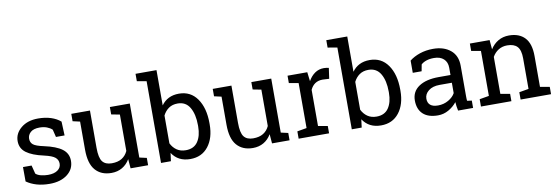

<svg xmlns="http://www.w3.org/2000/svg" viewBox="-56 -1169 4603 1586"><g transform="rotate(-10 2245.5 -376.0)"><path d="M447.8 -362.3H375.5L359.9 -425.8Q342.3 -442.4 315.7 -452.4Q289.1 -462.4 255.4 -462.4Q204.1 -462.4 179.2 -439.9Q154.3 -417.5 154.3 -385.7Q154.3 -354.5 176.3 -336.4Q198.2 -318.4 265.6 -304.2Q365.7 -282.7 414.6 -245.8Q463.4 -209 463.4 -147Q463.4 -76.7 406.5 -33.2Q349.6 10.3 257.8 10.3Q197.8 10.3 149.9 -3.7Q102.1 -17.6 64.5 -43.9L64 -164.6H136.2L154.3 -93.8Q170.9 -78.6 199.5 -71.8Q228 -64.9 257.8 -64.9Q309.1 -64.9 338.1 -85.7Q367.2 -106.4 367.2 -140.1Q367.2 -171.9 343 -192.4Q318.8 -212.9 251.5 -228Q155.3 -249 106.4 -285.2Q57.6 -321.3 57.6 -382.8Q57.6 -447.3 112.5 -492.7Q167.5 -538.1 255.4 -538.1Q315.4 -538.1 363.3 -522.5Q411.1 -506.8 442.9 -479Z M931.2 -78.1Q906.2 -35.6 866.9 -12.7Q827.6 10.3 776.4 10.3Q690.4 10.3 642.1 -44.9Q593.8 -100.1 593.8 -216.8V-452.6L533.2 -466.3V-528.3H593.8H689.9V-215.8Q689.9 -131.3 714.8 -99.6Q739.7 -67.9 792.5 -67.9Q843.8 -67.9 877.2 -88.6Q910.6 -109.4 927.7 -147.5V-452.6L856.9 -466.3V-528.3H927.7H1023.9V-75.2L1084.5 -61.5V0H937.5Z M1644 -244.1Q1644 -129.9 1589.1 -59.8Q1534.2 10.3 1438 10.3Q1386.2 10.3 1348.1 -9.5Q1310.1 -29.3 1284.7 -67.9L1275.9 0H1192.9V-686L1113.3 -699.7V-761.7H1289.1V-465.8Q1314 -501 1350.8 -519.5Q1387.7 -538.1 1437 -538.1Q1534.7 -538.1 1589.4 -460Q1644 -381.8 1644 -254.4ZM1547.4 -254.4Q1547.4 -345.7 1514.2 -402.8Q1481 -460 1412.6 -460Q1368.2 -460 1337.6 -438.5Q1307.1 -417 1289.1 -380.9V-147.5Q1307.1 -110.8 1338.1 -89.4Q1369.1 -67.9 1413.6 -67.9Q1481.4 -67.9 1514.4 -116.2Q1547.4 -164.6 1547.4 -244.1Z M2117.7 -78.1Q2092.8 -35.6 2053.5 -12.7Q2014.2 10.3 1962.9 10.3Q1877 10.3 1828.6 -44.9Q1780.3 -100.1 1780.3 -216.8V-452.6L1719.7 -466.3V-528.3H1780.3H1876.5V-215.8Q1876.5 -131.3 1901.4 -99.6Q1926.3 -67.9 1979 -67.9Q2030.3 -67.9 2063.7 -88.6Q2097.2 -109.4 2114.3 -147.5V-452.6L2043.5 -466.3V-528.3H2114.3H2210.4V-75.2L2271 -61.5V0H2124Z M2347.2 -466.3V-528.3H2512.7L2522 -451.7Q2544.4 -492.2 2577.4 -515.1Q2610.4 -538.1 2652.8 -538.1Q2664.1 -538.1 2676 -536.4Q2688 -534.7 2694.3 -532.7L2681.6 -443.4L2627 -446.3Q2588.9 -446.3 2563 -428.5Q2537.1 -410.6 2522.9 -378.4V-75.2L2602.5 -61.5V0H2347.2V-61.5L2426.8 -75.2V-452.6Z M3244.1 -244.1Q3244.1 -129.9 3189.2 -59.8Q3134.3 10.3 3038.1 10.3Q2986.3 10.3 2948.2 -9.5Q2910.2 -29.3 2884.8 -67.9L2876 0H2793V-686L2713.4 -699.7V-761.7H2889.2V-465.8Q2914.1 -501 2950.9 -519.5Q2987.8 -538.1 3037.1 -538.1Q3134.8 -538.1 3189.5 -460Q3244.1 -381.8 3244.1 -254.4ZM3147.5 -254.4Q3147.5 -345.7 3114.3 -402.8Q3081.1 -460 3012.7 -460Q2968.3 -460 2937.7 -438.5Q2907.2 -417 2889.2 -380.9V-147.5Q2907.2 -110.8 2938.2 -89.4Q2969.2 -67.9 3013.7 -67.9Q3081.5 -67.9 3114.5 -116.2Q3147.5 -164.6 3147.5 -244.1Z M3684.6 0Q3680.2 -21.5 3677.7 -38.6Q3675.3 -55.7 3674.3 -72.8Q3646.5 -37.1 3604.7 -13.4Q3563 10.3 3515.6 10.3Q3433.1 10.3 3390.1 -30Q3347.2 -70.3 3347.2 -143.6Q3347.2 -218.8 3408 -259.5Q3468.8 -300.3 3574.7 -300.3H3673.8V-361.8Q3673.8 -408.2 3644.5 -435.3Q3615.2 -462.4 3563 -462.4Q3526.9 -462.4 3499.3 -453.1Q3471.7 -443.8 3454.6 -427.7L3444.3 -372.1H3370.1V-474.6Q3406.2 -503.4 3457.5 -520.8Q3508.8 -538.1 3568.8 -538.1Q3658.7 -538.1 3714.4 -492.2Q3770 -446.3 3770 -360.8V-106.4Q3770 -96.2 3770.3 -86.4Q3770.5 -76.7 3771.5 -66.9L3810.5 -61.5V0ZM3529.8 -70.3Q3577.6 -70.3 3617.2 -93.3Q3656.7 -116.2 3673.8 -148.4V-235.4H3571.3Q3512.2 -235.4 3477.8 -208Q3443.4 -180.7 3443.4 -141.6Q3443.4 -106.9 3464.8 -88.6Q3486.3 -70.3 3529.8 -70.3Z M3876.5 -61.5 3956.1 -75.2V-452.6L3876.5 -466.3V-528.3H4042L4048.8 -449.7Q4075.2 -491.7 4115 -514.9Q4154.8 -538.1 4205.6 -538.1Q4291 -538.1 4337.9 -488Q4384.8 -438 4384.8 -333.5V-75.2L4464.4 -61.5V0H4209V-61.5L4288.6 -75.2V-331.5Q4288.6 -401.4 4261 -430.7Q4233.4 -460 4176.8 -460Q4135.3 -460 4103.3 -439.9Q4071.3 -419.9 4052.2 -385.3V-75.2L4131.8 -61.5V0H3876.5Z"/></g></svg>

Font: TypoPRO Roboto Slab
Style: Regular
Weight: 400
Designer: Google
Version: Version 1.100263; 2013; ttfautohint (v0.94.20-1c74) -l 8 -r 